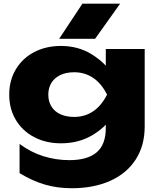

<svg xmlns="http://www.w3.org/2000/svg" viewBox="-20 -837 856 1039"><path d="M552.5 -240.9 559.4 -265.4V-408.2L552.5 -428.9V-571.8H763V-152.3Q763 -48.9 714.1 26.6Q665.2 102.1 576 141.8Q486.7 181.6 368 181.6Q289.8 181.6 222 161.6Q154.3 141.6 85.9 99.9V-58.1Q145.8 -13.4 214.2 8.1Q282.6 29.6 354.8 29.6Q453.3 29.6 502.9 -12.5Q552.5 -54.5 552.5 -144.2ZM29.9 -325Q29.9 -402.7 66.2 -462.7Q102.5 -522.7 166 -555.6Q229.5 -588.4 309.7 -588.4Q403.6 -588.4 476.6 -543Q549.6 -497.5 589.2 -434.3Q628.8 -371.1 628.8 -322.7Q628.8 -270.3 589.5 -208.6Q550.3 -146.9 477.4 -104.2Q404.6 -61.5 309.7 -61.5Q229.5 -61.5 166 -94.4Q102.5 -127.2 66.2 -187.3Q29.9 -247.3 29.9 -325ZM559.4 -325Q528.4 -386.1 483.5 -416Q438.6 -446 381.5 -446Q338.8 -446 307.1 -431.2Q275.3 -416.3 258.4 -389Q241.4 -361.7 241.4 -325Q241.4 -288.3 258.1 -261Q274.7 -233.7 306.4 -219Q338.2 -204.3 381.5 -204.3Q438.9 -204.3 484 -234.6Q529 -264.9 559.4 -325ZM630.1 -817.2 494.6 -627H300.1L426 -817.2Z"/></svg>

Font: Unbounded Variable
Style: Regular
Weight: 400
Designer: Luke Prowse, Jean-Baptiste Morizot, Fátima Lázaro, Florian Runge
Foundry: NaN
Version: Version 1.600;FEAKit 1.0